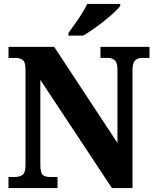

<svg xmlns="http://www.w3.org/2000/svg" viewBox="-20 -951 787 971"><path d="M23 0V-56H55Q79 -56 94 -66.5Q109 -77 109 -119V-599Q109 -638 94.5 -648Q80 -658 61 -658H23V-714H254L574 -228V-599Q574 -635 560 -646.5Q546 -658 527 -658H488V-714H736V-658H698Q676 -658 663 -645Q650 -632 650 -595V0H546L184 -547V-119Q184 -77 196 -66.5Q208 -56 232 -56H271V0ZM326 -784Q340 -804 358.5 -829.5Q377 -855 394 -882Q411 -909 421 -931H588V-921Q579 -908 558 -888.5Q537 -869 509.5 -847Q482 -825 453.5 -805Q425 -785 401 -771H326Z"/></svg>

Font: Noto Serif Thai SemiCondensed ExtraBold
Style: Regular
Weight: 800
Width: 4
Designer: Monotype Design Team
Foundry: Monotype Imaging Inc.
Version: Version 2.002; ttfautohint (v1.8.4.7-5d5b)